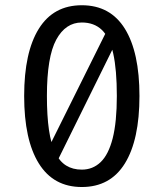

<svg xmlns="http://www.w3.org/2000/svg" viewBox="-20 -720 640 751"><path d="M300 -699.5Q411.5 -699.5 468.5 -607.5Q525.5 -515.5 525.5 -344.5Q525.5 -173 468.5 -80.8Q411.5 11.5 300 11.5Q189 11.5 131.8 -80.8Q74.5 -173 74.5 -344.5Q74.5 -515.5 131.8 -607.5Q189 -699.5 300 -699.5ZM300 -632Q236.5 -632 200 -564.8Q163.5 -497.5 163.5 -344.5Q163.5 -267 171.5 -212Q179.5 -157 196.2 -122.8Q213 -88.5 238.8 -72.5Q264.5 -56.5 300 -56.5Q343 -56.5 373.8 -86Q404.5 -115.5 420.8 -179.2Q437 -243 437 -344.5Q437 -447.5 422.8 -511Q408.5 -574.5 378.2 -603.2Q348 -632 300 -632ZM401.5 -607.5 423.5 -534 204.5 -90.5 173.5 -149Z"/></svg>

Font: Fira Code Light
Style: Regular
Weight: 400
Monospace: yes
Version: Version 5.002